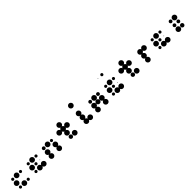

<svg xmlns="http://www.w3.org/2000/svg" viewBox="745 -3337 5841 5841"><g transform="rotate(-45 3665.0 -417.0)"><path d="M416.7 -131.7Q435.8 -131.7 450.4 -117.1Q465 -102.5 465 -83.3Q465 -63.3 450.4 -48.8Q435.8 -34.2 416.7 -34.2Q396.7 -34.2 382.1 -48.8Q367.5 -63.3 367.5 -83.3Q367.5 -102.5 382.1 -117.1Q396.7 -131.7 416.7 -131.7ZM250 -170.8Q285 -170.8 311.2 -144.6Q337.5 -118.3 337.5 -83.3Q337.5 -47.5 311.2 -21.7Q285 4.2 250 4.2Q214.2 4.2 188.3 -21.7Q162.5 -47.5 162.5 -83.3Q162.5 -118.3 188.3 -144.6Q214.2 -170.8 250 -170.8ZM83.3 -131.7Q102.5 -131.7 117.1 -117.1Q131.7 -102.5 131.7 -83.3Q131.7 -63.3 117.1 -48.8Q102.5 -34.2 83.3 -34.2Q63.3 -34.2 48.8 -48.8Q34.2 -63.3 34.2 -83.3Q34.2 -102.5 48.8 -117.1Q63.3 -131.7 83.3 -131.7ZM83.3 -337.5Q118.3 -337.5 144.6 -311.2Q170.8 -285 170.8 -250Q170.8 -214.2 144.6 -188.3Q118.3 -162.5 83.3 -162.5Q47.5 -162.5 21.7 -188.3Q-4.2 -214.2 -4.2 -250Q-4.2 -285 21.7 -311.2Q47.5 -337.5 83.3 -337.5ZM416.7 -465Q435.8 -465 450.4 -450.4Q465 -435.8 465 -416.7Q465 -396.7 450.4 -382.1Q435.8 -367.5 416.7 -367.5Q396.7 -367.5 382.1 -382.1Q367.5 -396.7 367.5 -416.7Q367.5 -435.8 382.1 -450.4Q396.7 -465 416.7 -465ZM250 -504.2Q285 -504.2 311.2 -477.9Q337.5 -451.7 337.5 -416.7Q337.5 -380.8 311.2 -355Q285 -329.2 250 -329.2Q214.2 -329.2 188.3 -355Q162.5 -380.8 162.5 -416.7Q162.5 -451.7 188.3 -477.9Q214.2 -504.2 250 -504.2ZM83.3 -465Q102.5 -465 117.1 -450.4Q131.7 -435.8 131.7 -416.7Q131.7 -396.7 117.1 -382.1Q102.5 -367.5 83.3 -367.5Q63.3 -367.5 48.8 -382.1Q34.2 -396.7 34.2 -416.7Q34.2 -435.8 48.8 -450.4Q63.3 -465 83.3 -465Z M1083.3 -170.8Q1118.3 -170.8 1144.6 -144.6Q1170.8 -118.3 1170.8 -83.3Q1170.8 -47.5 1144.6 -21.7Q1118.3 4.2 1083.3 4.2Q1047.5 4.2 1021.7 -21.7Q995.8 -47.5 995.8 -83.3Q995.8 -118.3 1021.7 -144.6Q1047.5 -170.8 1083.3 -170.8ZM916.7 -170.8Q951.7 -170.8 977.9 -144.6Q1004.2 -118.3 1004.2 -83.3Q1004.2 -47.5 977.9 -21.7Q951.7 4.2 916.7 4.2Q880.8 4.2 855 -21.7Q829.2 -47.5 829.2 -83.3Q829.2 -118.3 855 -144.6Q880.8 -170.8 916.7 -170.8ZM750 -131.7Q769.2 -131.7 783.8 -117.1Q798.3 -102.5 798.3 -83.3Q798.3 -63.3 783.8 -48.8Q769.2 -34.2 750 -34.2Q730 -34.2 715.4 -48.8Q700.8 -63.3 700.8 -83.3Q700.8 -102.5 715.4 -117.1Q730 -131.7 750 -131.7ZM916.7 -92.5Q925.8 -92.5 925.8 -83.3Q925.8 -73.3 916.7 -73.3Q906.7 -73.3 906.7 -83.3Q906.7 -92.5 916.7 -92.5ZM750 -131.7Q769.2 -131.7 783.8 -117.1Q798.3 -102.5 798.3 -83.3Q798.3 -63.3 783.8 -48.8Q769.2 -34.2 750 -34.2Q730 -34.2 715.4 -48.8Q700.8 -63.3 700.8 -83.3Q700.8 -102.5 715.4 -117.1Q730 -131.7 750 -131.7ZM1083.3 -259.2Q1092.5 -259.2 1092.5 -250Q1092.5 -240 1083.3 -240Q1073.3 -240 1073.3 -250Q1073.3 -259.2 1083.3 -259.2ZM916.7 -298.3Q935.8 -298.3 950.4 -283.8Q965 -269.2 965 -250Q965 -230 950.4 -215.4Q935.8 -200.8 916.7 -200.8Q896.7 -200.8 882.1 -215.4Q867.5 -230 867.5 -250Q867.5 -269.2 882.1 -283.8Q896.7 -298.3 916.7 -298.3ZM750 -337.5Q785 -337.5 811.3 -311.2Q837.5 -285 837.5 -250Q837.5 -214.2 811.3 -188.3Q785 -162.5 750 -162.5Q714.2 -162.5 688.3 -188.3Q662.5 -214.2 662.5 -250Q662.5 -285 688.3 -311.2Q714.2 -337.5 750 -337.5ZM1083.3 -465Q1102.5 -465 1117.1 -450.4Q1131.7 -435.8 1131.7 -416.7Q1131.7 -396.7 1117.1 -382.1Q1102.5 -367.5 1083.3 -367.5Q1063.3 -367.5 1048.8 -382.1Q1034.2 -396.7 1034.2 -416.7Q1034.2 -435.8 1048.8 -450.4Q1063.3 -465 1083.3 -465ZM916.7 -504.2Q951.7 -504.2 977.9 -477.9Q1004.2 -451.7 1004.2 -416.7Q1004.2 -380.8 977.9 -355Q951.7 -329.2 916.7 -329.2Q880.8 -329.2 855 -355Q829.2 -380.8 829.2 -416.7Q829.2 -451.7 855 -477.9Q880.8 -504.2 916.7 -504.2ZM750 -465Q769.2 -465 783.8 -450.4Q798.3 -435.8 798.3 -416.7Q798.3 -396.7 783.8 -382.1Q769.2 -367.5 750 -367.5Q730 -367.5 715.4 -382.1Q700.8 -396.7 700.8 -416.7Q700.8 -435.8 715.4 -450.4Q730 -465 750 -465Z M1750 -170.8Q1785 -170.8 1811.3 -144.6Q1837.5 -118.3 1837.5 -83.3Q1837.5 -47.5 1811.3 -21.7Q1785 4.2 1750 4.2Q1714.2 4.2 1688.3 -21.7Q1662.5 -47.5 1662.5 -83.3Q1662.5 -118.3 1688.3 -144.6Q1714.2 -170.8 1750 -170.8ZM1416.7 -170.8Q1451.7 -170.8 1477.9 -144.6Q1504.2 -118.3 1504.2 -83.3Q1504.2 -47.5 1477.9 -21.7Q1451.7 4.2 1416.7 4.2Q1380.8 4.2 1355 -21.7Q1329.2 -47.5 1329.2 -83.3Q1329.2 -118.3 1355 -144.6Q1380.8 -170.8 1416.7 -170.8ZM1750 -337.5Q1785 -337.5 1811.3 -311.2Q1837.5 -285 1837.5 -250Q1837.5 -214.2 1811.3 -188.3Q1785 -162.5 1750 -162.5Q1714.2 -162.5 1688.3 -188.3Q1662.5 -214.2 1662.5 -250Q1662.5 -285 1688.3 -311.2Q1714.2 -337.5 1750 -337.5ZM1416.7 -337.5Q1451.7 -337.5 1477.9 -311.2Q1504.2 -285 1504.2 -250Q1504.2 -214.2 1477.9 -188.3Q1451.7 -162.5 1416.7 -162.5Q1380.8 -162.5 1355 -188.3Q1329.2 -214.2 1329.2 -250Q1329.2 -285 1355 -311.2Q1380.8 -337.5 1416.7 -337.5ZM1750 -465Q1769.2 -465 1783.8 -450.4Q1798.3 -435.8 1798.3 -416.7Q1798.3 -396.7 1783.8 -382.1Q1769.2 -367.5 1750 -367.5Q1730 -367.5 1715.4 -382.1Q1700.8 -396.7 1700.8 -416.7Q1700.8 -435.8 1715.4 -450.4Q1730 -465 1750 -465ZM1583.3 -504.2Q1618.3 -504.2 1644.6 -477.9Q1670.8 -451.7 1670.8 -416.7Q1670.8 -380.8 1644.6 -355Q1618.3 -329.2 1583.3 -329.2Q1547.5 -329.2 1521.7 -355Q1495.8 -380.8 1495.8 -416.7Q1495.8 -451.7 1521.7 -477.9Q1547.5 -504.2 1583.3 -504.2ZM1375.4 -457.5Q1393.3 -475 1416.7 -475Q1440 -475 1457.5 -457.5Q1475 -440 1475 -416.7Q1475 -393.3 1457.5 -375.4Q1440 -357.5 1416.7 -357.5Q1393.3 -357.5 1375.4 -375.4Q1357.5 -393.3 1357.5 -416.7Q1357.5 -440 1375.4 -457.5Z M2416.7 -170.8Q2451.7 -170.8 2477.9 -144.6Q2504.2 -118.3 2504.2 -83.3Q2504.2 -47.5 2477.9 -21.7Q2451.7 4.2 2416.7 4.2Q2380.8 4.2 2355 -21.7Q2329.2 -47.5 2329.2 -83.3Q2329.2 -118.3 2355 -144.6Q2380.8 -170.8 2416.7 -170.8ZM2250 -150.8Q2277.5 -150.8 2297.5 -130.8Q2317.5 -110.8 2317.5 -83.3Q2317.5 -55 2297.5 -35Q2277.5 -15 2250 -15Q2221.7 -15 2201.7 -35Q2181.7 -55 2181.7 -83.3Q2181.7 -110.8 2201.7 -130.8Q2221.7 -150.8 2250 -150.8ZM2250 -337.5Q2285 -337.5 2311.2 -311.2Q2337.5 -285 2337.5 -250Q2337.5 -214.2 2311.2 -188.3Q2285 -162.5 2250 -162.5Q2214.2 -162.5 2188.3 -188.3Q2162.5 -214.2 2162.5 -250Q2162.5 -285 2188.3 -311.2Q2214.2 -337.5 2250 -337.5ZM2416.7 -504.2Q2451.7 -504.2 2477.9 -477.9Q2504.2 -451.7 2504.2 -416.7Q2504.2 -380.8 2477.9 -355Q2451.7 -329.2 2416.7 -329.2Q2380.8 -329.2 2355 -355Q2329.2 -380.8 2329.2 -416.7Q2329.2 -451.7 2355 -477.9Q2380.8 -504.2 2416.7 -504.2ZM2250 -504.2Q2285 -504.2 2311.2 -477.9Q2337.5 -451.7 2337.5 -416.7Q2337.5 -380.8 2311.2 -355Q2285 -329.2 2250 -329.2Q2214.2 -329.2 2188.3 -355Q2162.5 -380.8 2162.5 -416.7Q2162.5 -451.7 2188.3 -477.9Q2214.2 -504.2 2250 -504.2ZM2083.3 -504.2Q2118.3 -504.2 2144.6 -477.9Q2170.8 -451.7 2170.8 -416.7Q2170.8 -380.8 2144.6 -355Q2118.3 -329.2 2083.3 -329.2Q2047.5 -329.2 2021.7 -355Q1995.8 -380.8 1995.8 -416.7Q1995.8 -451.7 2021.7 -477.9Q2047.5 -504.2 2083.3 -504.2ZM2250 -670.8Q2285 -670.8 2311.2 -644.6Q2337.5 -618.3 2337.5 -583.3Q2337.5 -547.5 2311.2 -521.7Q2285 -495.8 2250 -495.8Q2214.2 -495.8 2188.3 -521.7Q2162.5 -547.5 2162.5 -583.3Q2162.5 -618.3 2188.3 -644.6Q2214.2 -670.8 2250 -670.8Z M3083.3 -170.8Q3118.3 -170.8 3144.6 -144.6Q3170.8 -118.3 3170.8 -83.3Q3170.8 -47.5 3144.6 -21.7Q3118.3 4.2 3083.3 4.2Q3047.5 4.2 3021.7 -21.7Q2995.8 -47.5 2995.8 -83.3Q2995.8 -118.3 3021.7 -144.6Q3047.5 -170.8 3083.3 -170.8ZM2916.7 -170.8Q2951.7 -170.8 2977.9 -144.6Q3004.2 -118.3 3004.2 -83.3Q3004.2 -47.5 2977.9 -21.7Q2951.7 4.2 2916.7 4.2Q2880.8 4.2 2855 -21.7Q2829.2 -47.5 2829.2 -83.3Q2829.2 -118.3 2855 -144.6Q2880.8 -170.8 2916.7 -170.8ZM2916.7 -337.5Q2951.7 -337.5 2977.9 -311.2Q3004.2 -285 3004.2 -250Q3004.2 -214.2 2977.9 -188.3Q2951.7 -162.5 2916.7 -162.5Q2880.8 -162.5 2855 -188.3Q2829.2 -214.2 2829.2 -250Q2829.2 -285 2855 -311.2Q2880.8 -337.5 2916.7 -337.5ZM2916.7 -504.2Q2951.7 -504.2 2977.9 -477.9Q3004.2 -451.7 3004.2 -416.7Q3004.2 -380.8 2977.9 -355Q2951.7 -329.2 2916.7 -329.2Q2880.8 -329.2 2855 -355Q2829.2 -380.8 2829.2 -416.7Q2829.2 -451.7 2855 -477.9Q2880.8 -504.2 2916.7 -504.2ZM2916.7 -837.5Q2951.7 -837.5 2977.9 -811.3Q3004.2 -785 3004.2 -750Q3004.2 -714.2 2977.9 -688.3Q2951.7 -662.5 2916.7 -662.5Q2880.8 -662.5 2855 -688.3Q2829.2 -714.2 2829.2 -750Q2829.2 -785 2855 -811.3Q2880.8 -837.5 2916.7 -837.5Z M3750 -170.8Q3785 -170.8 3811.3 -144.6Q3837.5 -118.3 3837.5 -83.3Q3837.5 -47.5 3811.3 -21.7Q3785 4.2 3750 4.2Q3714.2 4.2 3688.3 -21.7Q3662.5 -47.5 3662.5 -83.3Q3662.5 -118.3 3688.3 -144.6Q3714.2 -170.8 3750 -170.8ZM3416.7 -170.8Q3451.7 -170.8 3477.9 -144.6Q3504.2 -118.3 3504.2 -83.3Q3504.2 -47.5 3477.9 -21.7Q3451.7 4.2 3416.7 4.2Q3380.8 4.2 3355 -21.7Q3329.2 -47.5 3329.2 -83.3Q3329.2 -118.3 3355 -144.6Q3380.8 -170.8 3416.7 -170.8ZM3750 -337.5Q3785 -337.5 3811.3 -311.2Q3837.5 -285 3837.5 -250Q3837.5 -214.2 3811.3 -188.3Q3785 -162.5 3750 -162.5Q3714.2 -162.5 3688.3 -188.3Q3662.5 -214.2 3662.5 -250Q3662.5 -285 3688.3 -311.2Q3714.2 -337.5 3750 -337.5ZM3528.3 -304.6Q3551.7 -327.5 3583.3 -327.5Q3615 -327.5 3637.9 -304.6Q3660.8 -281.7 3660.8 -250Q3660.8 -218.3 3637.9 -195Q3615 -171.7 3583.3 -171.7Q3551.7 -171.7 3528.3 -195Q3505 -218.3 3505 -250Q3505 -281.7 3528.3 -304.6ZM3416.7 -337.5Q3451.7 -337.5 3477.9 -311.2Q3504.2 -285 3504.2 -250Q3504.2 -214.2 3477.9 -188.3Q3451.7 -162.5 3416.7 -162.5Q3380.8 -162.5 3355 -188.3Q3329.2 -214.2 3329.2 -250Q3329.2 -285 3355 -311.2Q3380.8 -337.5 3416.7 -337.5ZM3708.8 -457.5Q3726.7 -475 3750 -475Q3773.3 -475 3790.8 -457.5Q3808.3 -440 3808.3 -416.7Q3808.3 -393.3 3790.8 -375.4Q3773.3 -357.5 3750 -357.5Q3726.7 -357.5 3708.8 -375.4Q3690.8 -393.3 3690.8 -416.7Q3690.8 -440 3708.8 -457.5ZM3583.3 -504.2Q3618.3 -504.2 3644.6 -477.9Q3670.8 -451.7 3670.8 -416.7Q3670.8 -380.8 3644.6 -355Q3618.3 -329.2 3583.3 -329.2Q3547.5 -329.2 3521.7 -355Q3495.8 -380.8 3495.8 -416.7Q3495.8 -451.7 3521.7 -477.9Q3547.5 -504.2 3583.3 -504.2ZM3375.4 -457.5Q3393.3 -475 3416.7 -475Q3440 -475 3457.5 -457.5Q3475 -440 3475 -416.7Q3475 -393.3 3457.5 -375.4Q3440 -357.5 3416.7 -357.5Q3393.3 -357.5 3375.4 -375.4Q3357.5 -393.3 3357.5 -416.7Q3357.5 -440 3375.4 -457.5Z M4416.7 -170.8Q4451.7 -170.8 4477.9 -144.6Q4504.2 -118.3 4504.2 -83.3Q4504.2 -47.5 4477.9 -21.7Q4451.7 4.2 4416.7 4.2Q4380.8 4.2 4355 -21.7Q4329.2 -47.5 4329.2 -83.3Q4329.2 -118.3 4355 -144.6Q4380.8 -170.8 4416.7 -170.8ZM4250 -170.8Q4285 -170.8 4311.2 -144.6Q4337.5 -118.3 4337.5 -83.3Q4337.5 -47.5 4311.2 -21.7Q4285 4.2 4250 4.2Q4214.2 4.2 4188.3 -21.7Q4162.5 -47.5 4162.5 -83.3Q4162.5 -118.3 4188.3 -144.6Q4214.2 -170.8 4250 -170.8ZM4083.3 -131.7Q4102.5 -131.7 4117.1 -117.1Q4131.7 -102.5 4131.7 -83.3Q4131.7 -63.3 4117.1 -48.8Q4102.5 -34.2 4083.3 -34.2Q4063.3 -34.2 4048.8 -48.8Q4034.2 -63.3 4034.2 -83.3Q4034.2 -102.5 4048.8 -117.1Q4063.3 -131.7 4083.3 -131.7ZM4250 -92.5Q4259.2 -92.5 4259.2 -83.3Q4259.2 -73.3 4250 -73.3Q4240 -73.3 4240 -83.3Q4240 -92.5 4250 -92.5ZM4083.3 -131.7Q4102.5 -131.7 4117.1 -117.1Q4131.7 -102.5 4131.7 -83.3Q4131.7 -63.3 4117.1 -48.8Q4102.5 -34.2 4083.3 -34.2Q4063.3 -34.2 4048.8 -48.8Q4034.2 -63.3 4034.2 -83.3Q4034.2 -102.5 4048.8 -117.1Q4063.3 -131.7 4083.3 -131.7ZM4416.7 -259.2Q4425.8 -259.2 4425.8 -250Q4425.8 -240 4416.7 -240Q4406.7 -240 4406.7 -250Q4406.7 -259.2 4416.7 -259.2ZM4250 -298.3Q4269.2 -298.3 4283.8 -283.8Q4298.3 -269.2 4298.3 -250Q4298.3 -230 4283.8 -215.4Q4269.2 -200.8 4250 -200.8Q4230 -200.8 4215.4 -215.4Q4200.8 -230 4200.8 -250Q4200.8 -269.2 4215.4 -283.8Q4230 -298.3 4250 -298.3ZM4083.3 -337.5Q4118.3 -337.5 4144.6 -311.2Q4170.8 -285 4170.8 -250Q4170.8 -214.2 4144.6 -188.3Q4118.3 -162.5 4083.3 -162.5Q4047.5 -162.5 4021.7 -188.3Q3995.8 -214.2 3995.8 -250Q3995.8 -285 4021.7 -311.2Q4047.5 -337.5 4083.3 -337.5ZM4416.7 -465Q4435.8 -465 4450.4 -450.4Q4465 -435.8 4465 -416.7Q4465 -396.7 4450.4 -382.1Q4435.8 -367.5 4416.7 -367.5Q4396.7 -367.5 4382.1 -382.1Q4367.5 -396.7 4367.5 -416.7Q4367.5 -435.8 4382.1 -450.4Q4396.7 -465 4416.7 -465ZM4250 -504.2Q4285 -504.2 4311.2 -477.9Q4337.5 -451.7 4337.5 -416.7Q4337.5 -380.8 4311.2 -355Q4285 -329.2 4250 -329.2Q4214.2 -329.2 4188.3 -355Q4162.5 -380.8 4162.5 -416.7Q4162.5 -451.7 4188.3 -477.9Q4214.2 -504.2 4250 -504.2ZM4083.3 -465Q4102.5 -465 4117.1 -450.4Q4131.7 -435.8 4131.7 -416.7Q4131.7 -396.7 4117.1 -382.1Q4102.5 -367.5 4083.3 -367.5Q4063.3 -367.5 4048.8 -382.1Q4034.2 -396.7 4034.2 -416.7Q4034.2 -435.8 4048.8 -450.4Q4063.3 -465 4083.3 -465ZM4250 -798.3Q4269.2 -798.3 4283.8 -783.8Q4298.3 -769.2 4298.3 -750Q4298.3 -730 4283.8 -715.4Q4269.2 -700.8 4250 -700.8Q4230 -700.8 4215.4 -715.4Q4200.8 -730 4200.8 -750Q4200.8 -769.2 4215.4 -783.8Q4230 -798.3 4250 -798.3ZM4083.3 -759.2Q4092.5 -759.2 4092.5 -750Q4092.5 -740 4083.3 -740Q4073.3 -740 4073.3 -750Q4073.3 -759.2 4083.3 -759.2Z M5083.3 -170.8Q5118.3 -170.8 5144.6 -144.6Q5170.8 -118.3 5170.8 -83.3Q5170.8 -47.5 5144.6 -21.7Q5118.3 4.2 5083.3 4.2Q5047.5 4.2 5021.7 -21.7Q4995.8 -47.5 4995.8 -83.3Q4995.8 -118.3 5021.7 -144.6Q5047.5 -170.8 5083.3 -170.8ZM4916.7 -150.8Q4944.2 -150.8 4964.2 -130.8Q4984.2 -110.8 4984.2 -83.3Q4984.2 -55 4964.2 -35Q4944.2 -15 4916.7 -15Q4888.3 -15 4868.3 -35Q4848.3 -55 4848.3 -83.3Q4848.3 -110.8 4868.3 -130.8Q4888.3 -150.8 4916.7 -150.8ZM4916.7 -337.5Q4951.7 -337.5 4977.9 -311.2Q5004.2 -285 5004.2 -250Q5004.2 -214.2 4977.9 -188.3Q4951.7 -162.5 4916.7 -162.5Q4880.8 -162.5 4855 -188.3Q4829.2 -214.2 4829.2 -250Q4829.2 -285 4855 -311.2Q4880.8 -337.5 4916.7 -337.5ZM5083.3 -504.2Q5118.3 -504.2 5144.6 -477.9Q5170.8 -451.7 5170.8 -416.7Q5170.8 -380.8 5144.6 -355Q5118.3 -329.2 5083.3 -329.2Q5047.5 -329.2 5021.7 -355Q4995.8 -380.8 4995.8 -416.7Q4995.8 -451.7 5021.7 -477.9Q5047.5 -504.2 5083.3 -504.2ZM4916.7 -504.2Q4951.7 -504.2 4977.9 -477.9Q5004.2 -451.7 5004.2 -416.7Q5004.2 -380.8 4977.9 -355Q4951.7 -329.2 4916.7 -329.2Q4880.8 -329.2 4855 -355Q4829.2 -380.8 4829.2 -416.7Q4829.2 -451.7 4855 -477.9Q4880.8 -504.2 4916.7 -504.2ZM4750 -504.2Q4785 -504.2 4811.2 -477.9Q4837.5 -451.7 4837.5 -416.7Q4837.5 -380.8 4811.2 -355Q4785 -329.2 4750 -329.2Q4714.2 -329.2 4688.3 -355Q4662.5 -380.8 4662.5 -416.7Q4662.5 -451.7 4688.3 -477.9Q4714.2 -504.2 4750 -504.2ZM4916.7 -670.8Q4951.7 -670.8 4977.9 -644.6Q5004.2 -618.3 5004.2 -583.3Q5004.2 -547.5 4977.9 -521.7Q4951.7 -495.8 4916.7 -495.8Q4880.8 -495.8 4855 -521.7Q4829.2 -547.5 4829.2 -583.3Q4829.2 -618.3 4855 -644.6Q4880.8 -670.8 4916.7 -670.8Z M5729.2 -504.2Q5764.2 -504.2 5790.4 -477.9Q5816.7 -451.7 5816.7 -416.7Q5816.7 -380.8 5790.4 -355Q5764.2 -329.2 5729.2 -329.2Q5693.3 -329.2 5667.5 -355Q5641.7 -380.8 5641.7 -416.7Q5641.7 -451.7 5667.5 -477.9Q5693.3 -504.2 5729.2 -504.2ZM5521.2 -457.5Q5539.2 -475 5562.5 -475Q5585.8 -475 5603.3 -457.5Q5620.8 -440 5620.8 -416.7Q5620.8 -393.3 5603.3 -375.4Q5585.8 -357.5 5562.5 -357.5Q5539.2 -357.5 5521.2 -375.4Q5503.3 -393.3 5503.3 -416.7Q5503.3 -440 5521.2 -457.5ZM5562.5 -170.8Q5597.5 -170.8 5623.8 -144.6Q5650 -118.3 5650 -83.3Q5650 -47.5 5623.8 -21.7Q5597.5 4.2 5562.5 4.2Q5526.7 4.2 5500.8 -21.7Q5475 -47.5 5475 -83.3Q5475 -118.3 5500.8 -144.6Q5526.7 -170.8 5562.5 -170.8ZM5562.5 -337.5Q5597.5 -337.5 5623.8 -311.2Q5650 -285 5650 -250Q5650 -214.2 5623.8 -188.3Q5597.5 -162.5 5562.5 -162.5Q5526.7 -162.5 5500.8 -188.3Q5475 -214.2 5475 -250Q5475 -285 5500.8 -311.2Q5526.7 -337.5 5562.5 -337.5ZM5562.5 -504.2Q5597.5 -504.2 5623.8 -477.9Q5650 -451.7 5650 -416.7Q5650 -380.8 5623.8 -355Q5597.5 -329.2 5562.5 -329.2Q5526.7 -329.2 5500.8 -355Q5475 -380.8 5475 -416.7Q5475 -451.7 5500.8 -477.9Q5526.7 -504.2 5562.5 -504.2Z M6416.7 -170.8Q6451.7 -170.8 6477.9 -144.6Q6504.2 -118.3 6504.2 -83.3Q6504.2 -47.5 6477.9 -21.7Q6451.7 4.2 6416.7 4.2Q6380.8 4.2 6355 -21.7Q6329.2 -47.5 6329.2 -83.3Q6329.2 -118.3 6355 -144.6Q6380.8 -170.8 6416.7 -170.8ZM6250 -170.8Q6285 -170.8 6311.2 -144.6Q6337.5 -118.3 6337.5 -83.3Q6337.5 -47.5 6311.2 -21.7Q6285 4.2 6250 4.2Q6214.2 4.2 6188.3 -21.7Q6162.5 -47.5 6162.5 -83.3Q6162.5 -118.3 6188.3 -144.6Q6214.2 -170.8 6250 -170.8ZM6083.3 -131.7Q6102.5 -131.7 6117.1 -117.1Q6131.7 -102.5 6131.7 -83.3Q6131.7 -63.3 6117.1 -48.8Q6102.5 -34.2 6083.3 -34.2Q6063.3 -34.2 6048.8 -48.8Q6034.2 -63.3 6034.2 -83.3Q6034.2 -102.5 6048.8 -117.1Q6063.3 -131.7 6083.3 -131.7ZM6250 -92.5Q6259.2 -92.5 6259.2 -83.3Q6259.2 -73.3 6250 -73.3Q6240 -73.3 6240 -83.3Q6240 -92.5 6250 -92.5ZM6083.3 -131.7Q6102.5 -131.7 6117.1 -117.1Q6131.7 -102.5 6131.7 -83.3Q6131.7 -63.3 6117.1 -48.8Q6102.5 -34.2 6083.3 -34.2Q6063.3 -34.2 6048.8 -48.8Q6034.2 -63.3 6034.2 -83.3Q6034.2 -102.5 6048.8 -117.1Q6063.3 -131.7 6083.3 -131.7ZM6416.7 -259.2Q6425.8 -259.2 6425.8 -250Q6425.8 -240 6416.7 -240Q6406.7 -240 6406.7 -250Q6406.7 -259.2 6416.7 -259.2ZM6250 -298.3Q6269.2 -298.3 6283.8 -283.8Q6298.3 -269.2 6298.3 -250Q6298.3 -230 6283.8 -215.4Q6269.2 -200.8 6250 -200.8Q6230 -200.8 6215.4 -215.4Q6200.8 -230 6200.8 -250Q6200.8 -269.2 6215.4 -283.8Q6230 -298.3 6250 -298.3ZM6083.3 -337.5Q6118.3 -337.5 6144.6 -311.2Q6170.8 -285 6170.8 -250Q6170.8 -214.2 6144.6 -188.3Q6118.3 -162.5 6083.3 -162.5Q6047.5 -162.5 6021.7 -188.3Q5995.8 -214.2 5995.8 -250Q5995.8 -285 6021.7 -311.2Q6047.5 -337.5 6083.3 -337.5ZM6416.7 -465Q6435.8 -465 6450.4 -450.4Q6465 -435.8 6465 -416.7Q6465 -396.7 6450.4 -382.1Q6435.8 -367.5 6416.7 -367.5Q6396.7 -367.5 6382.1 -382.1Q6367.5 -396.7 6367.5 -416.7Q6367.5 -435.8 6382.1 -450.4Q6396.7 -465 6416.7 -465ZM6250 -504.2Q6285 -504.2 6311.2 -477.9Q6337.5 -451.7 6337.5 -416.7Q6337.5 -380.8 6311.2 -355Q6285 -329.2 6250 -329.2Q6214.2 -329.2 6188.3 -355Q6162.5 -380.8 6162.5 -416.7Q6162.5 -451.7 6188.3 -477.9Q6214.2 -504.2 6250 -504.2ZM6083.3 -465Q6102.5 -465 6117.1 -450.4Q6131.7 -435.8 6131.7 -416.7Q6131.7 -396.7 6117.1 -382.1Q6102.5 -367.5 6083.3 -367.5Q6063.3 -367.5 6048.8 -382.1Q6034.2 -396.7 6034.2 -416.7Q6034.2 -435.8 6048.8 -450.4Q6063.3 -465 6083.3 -465Z M7041.7 -150.8Q7069.2 -150.8 7089.2 -130.8Q7109.2 -110.8 7109.2 -83.3Q7109.2 -55 7089.2 -35Q7069.2 -15 7041.7 -15Q7013.3 -15 6993.3 -35Q6973.3 -55 6973.3 -83.3Q6973.3 -110.8 6993.3 -130.8Q7013.3 -150.8 7041.7 -150.8ZM6875 -170.8Q6910 -170.8 6936.2 -144.6Q6962.5 -118.3 6962.5 -83.3Q6962.5 -47.5 6936.2 -21.7Q6910 4.2 6875 4.2Q6839.2 4.2 6813.3 -21.7Q6787.5 -47.5 6787.5 -83.3Q6787.5 -118.3 6813.3 -144.6Q6839.2 -170.8 6875 -170.8ZM7000.4 -290.8Q7018.3 -308.3 7041.7 -308.3Q7065 -308.3 7082.5 -290.8Q7100 -273.3 7100 -250Q7100 -226.7 7082.5 -208.8Q7065 -190.8 7041.7 -190.8Q7018.3 -190.8 7000.4 -208.8Q6982.5 -226.7 6982.5 -250Q6982.5 -273.3 7000.4 -290.8ZM6833.8 -290.8Q6851.7 -308.3 6875 -308.3Q6898.3 -308.3 6915.8 -290.8Q6933.3 -273.3 6933.3 -250Q6933.3 -226.7 6915.8 -208.8Q6898.3 -190.8 6875 -190.8Q6851.7 -190.8 6833.8 -208.8Q6815.8 -226.7 6815.8 -250Q6815.8 -273.3 6833.8 -290.8ZM7041.7 -504.2Q7076.7 -504.2 7102.9 -477.9Q7129.2 -451.7 7129.2 -416.7Q7129.2 -380.8 7102.9 -355Q7076.7 -329.2 7041.7 -329.2Q7005.8 -329.2 6980 -355Q6954.2 -380.8 6954.2 -416.7Q6954.2 -451.7 6980 -477.9Q7005.8 -504.2 7041.7 -504.2ZM6833.8 -457.5Q6851.7 -475 6875 -475Q6898.3 -475 6915.8 -457.5Q6933.3 -440 6933.3 -416.7Q6933.3 -393.3 6915.8 -375.4Q6898.3 -357.5 6875 -357.5Q6851.7 -357.5 6833.8 -375.4Q6815.8 -393.3 6815.8 -416.7Q6815.8 -440 6833.8 -457.5Z"/></g></svg>

Font: 0xA000-Dots-Mono
Style: Dots-Mono
Weight: 400
Version: Version 0.1